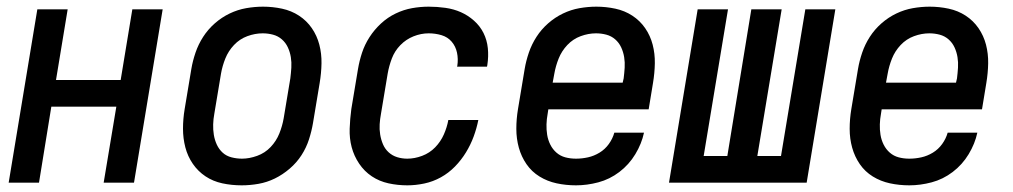

<svg xmlns="http://www.w3.org/2000/svg" viewBox="-20 -548 3040 576"><path d="M6 0 92 -520H183L148 -308H342L377 -520H468L382 0H291L329 -228H134L97 0Z M705 8Q675 8 647 2Q619 -4 596.5 -19Q574 -34 558.5 -56.5Q543 -79 536 -106Q529 -133 529 -162Q529 -191 534 -221L554 -341Q558 -365 566.5 -390Q575 -415 589.5 -437.5Q604 -460 624.5 -478Q645 -496 669 -507.5Q693 -519 718.5 -523.5Q744 -528 769 -528Q798 -528 826 -522Q854 -516 877 -501Q900 -486 915.5 -463.5Q931 -441 938 -414Q945 -387 944.5 -358Q944 -329 939 -299L919 -179Q915 -155 907 -130Q899 -105 884.5 -82.5Q870 -60 849 -42Q828 -24 804.5 -12.5Q781 -1 755.5 3.5Q730 8 705 8ZM706 -72Q728 -72 751.5 -80.5Q775 -89 792 -107Q809 -125 818 -147.5Q827 -170 831 -193L851 -313Q853 -329 854 -345Q855 -361 852.5 -376.5Q850 -392 843.5 -406Q837 -420 825.5 -430Q814 -440 799 -444Q784 -448 768 -448Q745 -448 722 -439.5Q699 -431 682 -413Q665 -395 656 -372.5Q647 -350 643 -327L623 -207Q620 -191 619.5 -175Q619 -159 621.5 -143.5Q624 -128 630.5 -114Q637 -100 648 -90Q659 -80 674.5 -76Q690 -72 706 -72Z M1202 8Q1173 8 1145.5 2Q1118 -4 1095.5 -19Q1073 -34 1057.5 -57Q1042 -80 1035 -106.5Q1028 -133 1029 -162Q1030 -191 1034 -221L1054 -341Q1058 -365 1066 -389.5Q1074 -414 1088.5 -436.5Q1103 -459 1123 -477.5Q1143 -496 1167 -507.5Q1191 -519 1216 -523.5Q1241 -528 1266 -528Q1291 -528 1316 -524.5Q1341 -521 1362.5 -511.5Q1384 -502 1402 -486Q1420 -470 1430.5 -449Q1441 -428 1443.5 -403.5Q1446 -379 1442 -353Q1442 -352 1441.5 -350.5Q1441 -349 1441 -348H1351Q1351 -348 1351.5 -349Q1352 -350 1352 -351Q1355 -371 1351 -390Q1347 -409 1335 -423Q1323 -437 1304.5 -442.5Q1286 -448 1266 -448Q1243 -448 1220.5 -439Q1198 -430 1181 -412.5Q1164 -395 1155.5 -372.5Q1147 -350 1143 -327L1123 -207Q1120 -191 1119 -175.5Q1118 -160 1120.5 -144.5Q1123 -129 1129 -115Q1135 -101 1146 -91Q1157 -81 1171.5 -76.5Q1186 -72 1202 -72Q1224 -72 1246.5 -80.5Q1269 -89 1285.5 -106Q1302 -123 1311.5 -144.5Q1321 -166 1325 -188H1415Q1410 -163 1401 -138.5Q1392 -114 1378 -91Q1364 -68 1345 -48.5Q1326 -29 1302.5 -16Q1279 -3 1253 2.5Q1227 8 1202 8Z M1708 8Q1678 8 1650 2Q1622 -4 1598.5 -18.5Q1575 -33 1559.5 -55.5Q1544 -78 1536.5 -105Q1529 -132 1529 -161.5Q1529 -191 1534 -221L1554 -341Q1558 -365 1566.5 -390Q1575 -415 1589.5 -437.5Q1604 -460 1624.5 -478Q1645 -496 1669 -507.5Q1693 -519 1718.5 -523.5Q1744 -528 1769 -528Q1798 -528 1826 -522Q1854 -516 1877 -501Q1900 -486 1915.5 -463.5Q1931 -441 1938 -414Q1945 -387 1944.5 -358Q1944 -329 1939 -299L1926 -220H1625L1623 -207Q1620 -191 1619.5 -175Q1619 -159 1621.5 -143.5Q1624 -128 1631 -114Q1638 -100 1649.5 -90Q1661 -80 1676 -76Q1691 -72 1708 -72Q1726 -72 1744 -76Q1762 -80 1778.5 -90Q1795 -100 1806.5 -116Q1818 -132 1823 -150H1912Q1905 -117 1886 -85.5Q1867 -54 1838 -32Q1809 -10 1775 -1Q1741 8 1708 8ZM1638 -300H1848L1851 -313Q1853 -329 1854 -345Q1855 -361 1852.5 -376.5Q1850 -392 1843.5 -406Q1837 -420 1825.5 -430Q1814 -440 1799 -444Q1784 -448 1768 -448Q1745 -448 1722 -439.5Q1699 -431 1682 -413Q1665 -395 1656 -372.5Q1647 -350 1643 -327Z M1987 0 2073 -520H2164L2091 -80H2162L2234 -520H2325L2252 -80H2323L2396 -520H2486L2400 0Z M2708 8Q2678 8 2650 2Q2622 -4 2598.5 -18.5Q2575 -33 2559.5 -55.5Q2544 -78 2536.5 -105Q2529 -132 2529 -161.5Q2529 -191 2534 -221L2554 -341Q2558 -365 2566.5 -390Q2575 -415 2589.5 -437.5Q2604 -460 2624.5 -478Q2645 -496 2669 -507.5Q2693 -519 2718.5 -523.5Q2744 -528 2769 -528Q2798 -528 2826 -522Q2854 -516 2877 -501Q2900 -486 2915.5 -463.5Q2931 -441 2938 -414Q2945 -387 2944.5 -358Q2944 -329 2939 -299L2926 -220H2625L2623 -207Q2620 -191 2619.5 -175Q2619 -159 2621.5 -143.5Q2624 -128 2631 -114Q2638 -100 2649.5 -90Q2661 -80 2676 -76Q2691 -72 2708 -72Q2726 -72 2744 -76Q2762 -80 2778.5 -90Q2795 -100 2806.5 -116Q2818 -132 2823 -150H2912Q2905 -117 2886 -85.5Q2867 -54 2838 -32Q2809 -10 2775 -1Q2741 8 2708 8ZM2638 -300H2848L2851 -313Q2853 -329 2854 -345Q2855 -361 2852.5 -376.5Q2850 -392 2843.5 -406Q2837 -420 2825.5 -430Q2814 -440 2799 -444Q2784 -448 2768 -448Q2745 -448 2722 -439.5Q2699 -431 2682 -413Q2665 -395 2656 -372.5Q2647 -350 2643 -327Z"/></svg>

Font: Iosevka SS04 Medium Oblique
Style: Regular
Weight: 500
Italic angle: -9°
Monospace: yes
Designer: Belleve Invis
Foundry: Belleve Invis
Version: Version 19.0.0; ttfautohint (v1.8.4)